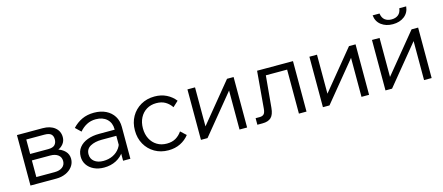

<svg xmlns="http://www.w3.org/2000/svg" viewBox="-50 -1253 4170 1808"><g transform="rotate(-15 2035.5 -349.0)"><path d="M80 0V-492H330Q404 -492 448 -456.5Q492 -421 492 -362Q492 -325 470 -297Q448 -269 410 -254L409 -263Q456 -250 485.5 -219.5Q515 -189 515 -144Q515 -103 490.5 -70Q466 -37 424.5 -18.5Q383 0 333 0ZM154 -16 108 -63H333Q381 -63 409 -84.5Q437 -106 437 -144Q437 -182 409 -203.5Q381 -225 333 -225H119V-288H330Q376 -288 395 -308Q414 -328 414 -362Q414 -395 395 -412Q376 -429 330 -429H109L154 -476Z M1054 0H983V-96L982 -124V-308Q982 -370 942 -407Q902 -444 834 -444Q785 -444 745.5 -423Q706 -402 676 -366L624 -416Q665 -460 716.5 -484Q768 -508 834 -508Q900 -508 949.5 -483.5Q999 -459 1026.5 -415Q1054 -371 1054 -311ZM795 16Q739 16 696.5 -4.5Q654 -25 630.5 -60Q607 -95 607 -140Q607 -192 636 -228.5Q665 -265 715.5 -284Q766 -303 830 -303H992V-243H840Q773 -243 728.5 -218.5Q684 -194 684 -142Q684 -98 717 -72Q750 -46 804 -46Q856 -46 898 -66.5Q940 -87 965.5 -124Q991 -161 994 -209L1024 -192Q1024 -132 994.5 -85Q965 -38 913 -11Q861 16 795 16Z M1572 -128 1625 -79Q1591 -35 1539.5 -9.5Q1488 16 1423 16Q1348 16 1289.5 -18Q1231 -52 1197.5 -111Q1164 -170 1164 -246Q1164 -322 1197.5 -381Q1231 -440 1290 -474Q1349 -508 1424 -508Q1489 -508 1540 -482.5Q1591 -457 1625 -413L1572 -364Q1548 -400 1512 -421.5Q1476 -443 1424 -443Q1370 -443 1329 -418Q1288 -393 1265 -348.5Q1242 -304 1242 -246Q1242 -188 1265 -143.5Q1288 -99 1329 -74Q1370 -49 1424 -49Q1476 -49 1512 -70.5Q1548 -92 1572 -128Z M1742 0V-492H1816V-99L1808 -102L2128 -492H2192V0H2118V-393L2126 -390L1806 0Z M2292 0V-64H2332Q2359 -64 2373 -78.5Q2387 -93 2390 -132L2421 -492H2771V0H2697V-477L2749 -429H2437L2494 -477L2461 -120Q2455 -54 2426.5 -27Q2398 0 2342 0Z M2931 0V-492H3005V-99L2997 -102L3317 -492H3381V0H3307V-393L3315 -390L2995 0Z M3541 0V-492H3615V-99L3607 -102L3927 -492H3991V0H3917V-393L3925 -390L3605 0ZM3771 -584Q3704 -584 3658.5 -618.5Q3613 -653 3607 -714H3674Q3680 -671 3705.5 -651Q3731 -631 3771 -631Q3810 -631 3835.5 -651Q3861 -671 3867 -714H3934Q3928 -653 3883 -618.5Q3838 -584 3771 -584Z"/></g></svg>

Font: Wix Madefor Display
Style: Regular
Weight: 400
Designer: Dalton Maag Ltd
Foundry: Dalton Maag Ltd
Version: Version 3.100